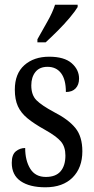

<svg xmlns="http://www.w3.org/2000/svg" viewBox="-20 -786 401 816"><path d="M173 10Q106 10 68 -16Q30 -42 30 -94Q30 -129 47.5 -143Q65 -157 87 -157Q87 -104 108.5 -69Q130 -34 175 -34Q217 -34 237.5 -58Q258 -82 258 -125Q258 -162 239 -184.5Q220 -207 170 -235Q125 -260 97 -283Q69 -306 56 -334.5Q43 -363 43 -405Q43 -473 83.5 -509Q124 -545 189 -545Q253 -545 284.5 -517.5Q316 -490 316 -452Q316 -426 301.5 -410.5Q287 -395 260 -395Q260 -448 239.5 -475Q219 -502 182 -502Q148 -502 130.5 -480Q113 -458 113 -423Q113 -382 135 -360Q157 -338 209 -310Q270 -279 300 -242.5Q330 -206 330 -143Q330 -73 288.5 -31.5Q247 10 173 10ZM139 -619Q160 -657 181.5 -694.5Q203 -732 214 -766H310V-756Q300 -739 277 -711.5Q254 -684 226 -656Q198 -628 174 -606H139Z"/></svg>

Font: Noto Serif Tamil ExtraCondensed
Style: Regular
Weight: 400
Width: 2
Designer: Indian Type Foundry, Tom Grace, and the Monotype Design Team
Foundry: Monotype Imaging Inc.
Version: Version 2.004; ttfautohint (v1.8.4.7-5d5b)